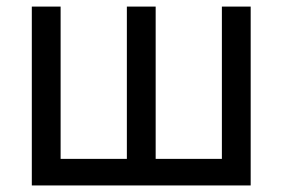

<svg xmlns="http://www.w3.org/2000/svg" viewBox="-20 -566 862 586"><path d="M77.1 -545.9H165V-81.1H367.2V-545.9H455.1V-81.1H657.2V-545.9H745.1V0H77.1Z"/></svg>

Font: Adwaita Sans
Style: Regular
Weight: 400
Designer: Rasmus Andersson
Foundry: rsms
Version: Version 4.001;git-9221beed3